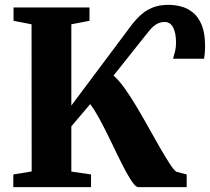

<svg xmlns="http://www.w3.org/2000/svg" viewBox="-20 -774 868 794"><path d="M35 0V-52.5L111 -65L110.5 -673.5L36 -688V-743H350V-688L275 -673.5V-337.5L520 -665Q538.5 -690 559.8 -710Q581 -730 609.2 -742Q637.5 -754 677 -754Q703.5 -754 730.2 -746.8Q757 -739.5 779 -721.2Q801 -703 814.5 -669.8Q828 -636.5 828 -584.5Q828 -565.5 826.8 -553.8Q825.5 -542 824 -531H695.5Q700.5 -547.5 704.2 -562.8Q708 -578 708 -598Q708 -637 696.2 -660Q684.5 -683 661 -683Q641.5 -683 626.8 -673.8Q612 -664.5 600.5 -650.8Q589 -637 578 -623L449.5 -461.5Q471.5 -442.5 495.8 -408.5Q520 -374.5 545 -332.5Q570 -290.5 594.2 -247Q618.5 -203.5 640.5 -165.2Q662.5 -127 680 -99.8Q697.5 -72.5 708.5 -64L752 -52.5V0H552.5Q542.5 0 529 -18.5Q515.5 -37 499 -67.8Q482.5 -98.5 464.5 -136Q446.5 -173.5 427.5 -212.2Q408.5 -251 389.8 -285.2Q371 -319.5 353 -343.5L275 -251.5V-64.5L356.5 -52.5V0Z"/></svg>

Font: Merriweather 48pt ExtraBold
Style: Regular
Weight: 800
Version: Version 2.100